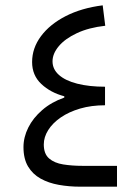

<svg xmlns="http://www.w3.org/2000/svg" viewBox="-20 -703 529 723"><path d="M222.1 -340.5V-335.6Q173.5 -318.5 139.1 -288.7Q104.6 -258.9 86.5 -222.6Q68.4 -186.4 68.4 -148.9Q68.4 -105 85.7 -76Q103 -47.1 133 -30.4Q163 -13.7 201.5 -6.9Q240 0 282.3 0H420.6V-78.5H290.9Q251.4 -78.5 218.1 -83.8Q184.8 -89.1 164.8 -106.4Q144.9 -123.7 144.9 -159Q144.9 -186.7 161.5 -213.1Q178 -239.4 208.6 -260.6Q239.2 -281.7 281.6 -294.2Q324.1 -306.6 375.5 -306.6V-376.4Q315.3 -376.5 270.8 -387.9Q226.3 -399.2 202.1 -420.7Q177.8 -442.2 177.8 -472Q177.8 -501 201.4 -529.1Q224.9 -557.2 269.5 -578.1Q314.1 -599.1 376.3 -606L366.7 -682.9Q287 -672.9 227.2 -642.2Q167.5 -611.5 134.2 -566.6Q100.9 -521.8 100.9 -469.3Q100.9 -419.3 135.5 -386.8Q170.1 -354.2 222.1 -340.5Z"/></svg>

Font: Estedad-FD VF
Style: Regular
Weight: 100
Designer: Amin Abedi
Version: Version 7.3